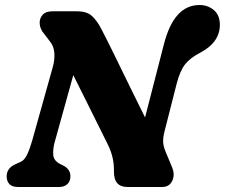

<svg xmlns="http://www.w3.org/2000/svg" viewBox="-20 -745 896 765"><path d="M197 -175.5Q190.5 -150.5 192.2 -127.5Q194 -104.5 220.5 -91L234 -84.5Q245.5 -78.5 253 -68Q260.5 -57.5 260.5 -43Q260.5 -22 248 -11Q235.5 0 216 0H52Q27.5 0 17 -12Q6.5 -24 6.5 -42Q6.5 -74.5 40 -90L62 -100Q77 -106 88 -129Q99 -152 108 -184L189.5 -475Q198.5 -505.5 196.5 -533.8Q194.5 -562 178.5 -580.5L156 -610Q140 -628.5 138.2 -649.5Q136.5 -670.5 149.2 -685.2Q162 -700 188.5 -700H286Q326 -700 346.2 -681.5Q366.5 -663 383.5 -630Q408.5 -582 438 -521.5Q467.5 -461 498.5 -397.5Q529.5 -334 558 -277L633 -568.5Q673 -725 774.5 -725Q808.5 -725 832.5 -704.5Q856.5 -684 856 -644Q854.5 -575 777.5 -535Q737.5 -514 717.5 -488.8Q697.5 -463.5 684 -412L635.5 -221.5Q629.5 -198 630 -180.2Q630.5 -162.5 640 -140L665 -80Q678 -50 666.5 -25Q655 0 626 0H487.5Q433 0 434 -62.5Q434.5 -91 428.5 -117.2Q422.5 -143.5 408.5 -171.5Q397 -194.5 376.2 -236.5Q355.5 -278.5 328.5 -332.5Q301.5 -386.5 272 -445.5Z"/></svg>

Font: Fraunces 9pt S100
Style: Bold Italic
Weight: 700
Italic angle: -16°
Version: Version 1.000; ttfautohint (v1.8.3)